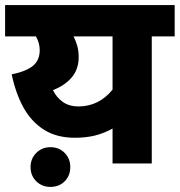

<svg xmlns="http://www.w3.org/2000/svg" viewBox="-20 -642 706 754"><path d="M666 -622V-499H576V0H422V-137Q387 -118 352 -109.5Q317 -101 274 -101Q202 -101 152 -133Q102 -165 71.5 -221Q41 -277 26 -350Q84 -362 110 -384Q136 -406 136 -445Q136 -460 132 -473.5Q128 -487 121 -499H0V-622ZM188 -288Q202 -259 227 -241.5Q252 -224 288 -224Q368 -224 422 -290V-499H269Q278 -481 283.5 -461.5Q289 -442 289 -418Q289 -371 262.5 -339Q236 -307 188 -288ZM100 14Q100 -19 122.5 -41.5Q145 -64 178 -64Q212 -64 234 -41.5Q256 -19 256 14Q256 48 234 70Q212 92 178 92Q145 92 122.5 70Q100 48 100 14Z"/></svg>

Font: Noto Sans ExtraBold
Style: Regular
Weight: 800
Designer: Monotype Design Team
Foundry: Monotype Imaging Inc.
Version: Version 2.007